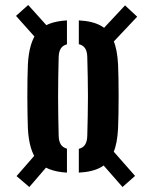

<svg xmlns="http://www.w3.org/2000/svg" viewBox="-20 -783 620 778"><path d="M422.9 -595.6 377.8 -644.7 486.7 -761.2 535.9 -715.3ZM98.8 -25.2 47.1 -69.4 148 -185 186.6 -127.2ZM476.4 -25.2 387.8 -126.3 426.3 -185 527.3 -70.2ZM154.6 -595.6 44.9 -718.6 94.2 -762.8 201.3 -643.9ZM93 -262.4Q92.3 -286.5 91.5 -320.1Q90.8 -353.7 90.8 -390.7Q90.8 -427.7 91.3 -462.2Q91.9 -496.7 93 -522.1Q97.7 -612 132.3 -653.8Q166.9 -695.5 251.3 -700.4V-603.4Q234.2 -598.8 226.3 -586.2Q218.5 -573.7 217.8 -552.7Q216.7 -512.7 216.1 -472.5Q215.4 -432.2 215.4 -392.1Q215.4 -351.9 216.1 -311.7Q216.7 -271.4 217.8 -231.8Q218.5 -210.5 226.4 -197.9Q234.4 -185.2 251.3 -180.5V-83.5Q167.7 -88.3 132.7 -130.1Q97.7 -171.9 93 -262.4ZM299.4 -83.5V-179.8Q317.1 -184.5 325 -197.3Q333 -210.2 333.6 -231.8Q334.7 -271.9 335.5 -312Q336.4 -352 336.4 -392.3Q336.4 -432.6 335.5 -472.6Q334.7 -512.7 333.6 -552.7Q333 -574.6 325.1 -587Q317.2 -599.5 299.4 -604.1V-700.4Q356.5 -697.4 390.2 -677.9Q423.8 -658.3 439.6 -620Q455.4 -581.7 458.4 -522.1Q459.5 -498 460.1 -464.2Q460.7 -430.4 460.7 -393.5Q460.7 -356.5 460.1 -322.3Q459.5 -288.1 458.4 -262.4Q455.4 -202.5 439.6 -164Q423.8 -125.4 390.2 -106Q356.5 -86.5 299.4 -83.5Z"/></svg>

Font: Big Shoulders Stencil Display SC Thin
Style: Regular
Weight: 100
Designer: Patric King
Foundry: XO Type Co
Version: Version 2.001